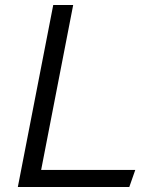

<svg xmlns="http://www.w3.org/2000/svg" viewBox="-20 -750 660 770"><path d="M51.5 0H498.5L522.5 -68.5H145L273.5 -730H193.5Z"/></svg>

Font: Monaspace Krypton Light
Style: Italic
Weight: 300
Italic angle: -11°
Designer: Riley Cran & the Lettermatic Team
Foundry: Lettermatic
Version: Version 1.101 (Monaspace Krypton)